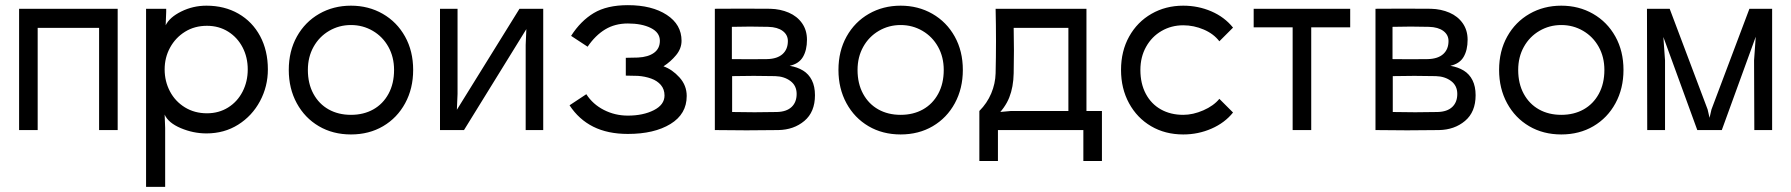

<svg xmlns="http://www.w3.org/2000/svg" viewBox="-20 -504 6939 744"><path d="M126 0H54V-470H436V0H364V-396H126Z M940 -235Q940 -282 920 -320.5Q900 -359 864 -381.5Q828 -404 782 -404Q734 -404 697 -381Q660 -358 639 -319.5Q618 -281 618 -235Q618 -189 638.5 -150Q659 -111 696.5 -88Q734 -65 782 -65Q828 -65 864 -87.5Q900 -110 920 -149Q940 -188 940 -235ZM1018 -235Q1018 -169 987.5 -112Q957 -55 903 -21Q849 13 780 13Q729 13 680.5 -7.5Q632 -28 618 -60L620 -8V220H546V-470H624V-458L622 -406Q637 -437 682.5 -459.5Q728 -482 780 -482Q850 -482 904 -451Q958 -420 988 -364Q1018 -308 1018 -235Z M1173 -233Q1173 -180 1194.5 -140.5Q1216 -101 1253.5 -80Q1291 -59 1340 -59Q1389 -59 1426.5 -80Q1464 -101 1485.5 -140.5Q1507 -180 1507 -233Q1507 -283 1485 -322.5Q1463 -362 1424.5 -384.5Q1386 -407 1340 -407Q1294 -407 1255.5 -384.5Q1217 -362 1195 -322.5Q1173 -283 1173 -233ZM1099 -233Q1099 -306 1130.5 -362.5Q1162 -419 1217 -450.5Q1272 -482 1340 -482Q1408 -482 1463 -450.5Q1518 -419 1549.5 -362.5Q1581 -306 1581 -233Q1581 -161 1550 -104Q1519 -47 1464.5 -15Q1410 17 1340 17Q1270 17 1215.5 -15Q1161 -47 1130 -104Q1099 -161 1099 -233Z M2085 0H2017V-330L2021 -424L2038 -421L1778 0H1685V-470H1753V-140L1749 -46L1732 -49L1993 -470H2085Z M2413 15Q2515 15 2578 -23.5Q2641 -62 2641 -132Q2641 -173 2613 -204Q2585 -235 2551 -247Q2579 -265 2600 -290.5Q2621 -316 2621 -346Q2621 -409 2563.5 -446.5Q2506 -484 2413 -484Q2332 -484 2281 -453.5Q2230 -423 2193 -365L2257 -323Q2287 -367 2325 -390Q2363 -413 2413 -413Q2467 -413 2502 -395.5Q2537 -378 2537 -346Q2537 -316 2514.5 -299.5Q2492 -283 2452 -281Q2428 -281 2405 -280V-211Q2428 -211 2452 -210Q2480 -208 2503.5 -199.5Q2527 -191 2541 -174.5Q2555 -158 2555 -134Q2555 -98 2513.5 -77Q2472 -56 2413 -56Q2363 -56 2320 -78Q2277 -100 2252 -139L2187 -96Q2223 -41 2279 -13Q2335 15 2413 15Z M2953 -275Q2992 -276 3012.5 -294.5Q3033 -313 3033 -345Q3033 -369 3013 -384Q2993 -399 2957 -400Q2887 -402 2816 -400V-275Q2885 -274 2953 -275ZM2991 -70Q3028 -71 3047.5 -89.5Q3067 -108 3067 -140Q3067 -172 3043 -190Q3019 -208 2984 -209Q2901 -211 2817 -209V-70Q2904 -68 2991 -70ZM2965 -470Q3004 -469 3036.5 -455Q3069 -441 3088 -414Q3107 -387 3107 -350Q3107 -310 3091.5 -283.5Q3076 -257 3040 -249Q3070 -244 3092 -230.5Q3114 -217 3126 -193Q3138 -169 3138 -135Q3138 -70 3097 -35.5Q3056 -1 2996 0Q2873 2 2750 0V-470Q2858 -471 2965 -470Z M3303 -233Q3303 -180 3324.5 -140.5Q3346 -101 3383.5 -80Q3421 -59 3470 -59Q3519 -59 3556.5 -80Q3594 -101 3615.5 -140.5Q3637 -180 3637 -233Q3637 -283 3615 -322.5Q3593 -362 3554.5 -384.5Q3516 -407 3470 -407Q3424 -407 3385.5 -384.5Q3347 -362 3325 -322.5Q3303 -283 3303 -233ZM3229 -233Q3229 -306 3260.5 -362.5Q3292 -419 3347 -450.5Q3402 -482 3470 -482Q3538 -482 3593 -450.5Q3648 -419 3679.5 -362.5Q3711 -306 3711 -233Q3711 -161 3680 -104Q3649 -47 3594.5 -15Q3540 17 3470 17Q3400 17 3345.5 -15Q3291 -47 3260 -104Q3229 -161 3229 -233Z M3908 -220Q3907 -167 3891 -126.5Q3875 -86 3837 -50L3811 -66L3898 -74H4120V-396H3908Q3909 -350 3909 -308Q3909 -266 3908 -220ZM3838 -220Q3841 -345 3838 -470H4190V-74H4250V120H4178V0H3847V120H3775V-74Q3805 -104 3821 -142Q3837 -180 3838 -220Z M4565 17Q4495 17 4440.5 -15Q4386 -47 4355 -104Q4324 -161 4324 -233Q4324 -306 4355.5 -362.5Q4387 -419 4442 -450.5Q4497 -482 4565 -482Q4623 -482 4674 -460Q4725 -438 4758 -397L4705 -344Q4683 -373 4644.5 -389.5Q4606 -406 4565 -406Q4519 -406 4481 -384Q4443 -362 4421 -322.5Q4399 -283 4399 -233Q4399 -180 4420 -140.5Q4441 -101 4478.5 -80Q4516 -59 4565 -59Q4603 -59 4643 -76.5Q4683 -94 4705 -121L4758 -68Q4726 -28 4674.5 -5.5Q4623 17 4565 17Z M4989 0V-398H4838V-470H5212V-398H5061V0Z M5513 -275Q5552 -276 5572.5 -294.5Q5593 -313 5593 -345Q5593 -369 5573 -384Q5553 -399 5517 -400Q5447 -402 5376 -400V-275Q5445 -274 5513 -275ZM5551 -70Q5588 -71 5607.5 -89.5Q5627 -108 5627 -140Q5627 -172 5603 -190Q5579 -208 5544 -209Q5461 -211 5377 -209V-70Q5464 -68 5551 -70ZM5525 -470Q5564 -469 5596.5 -455Q5629 -441 5648 -414Q5667 -387 5667 -350Q5667 -310 5651.5 -283.5Q5636 -257 5600 -249Q5630 -244 5652 -230.5Q5674 -217 5686 -193Q5698 -169 5698 -135Q5698 -70 5657 -35.5Q5616 -1 5556 0Q5433 2 5310 0V-470Q5418 -471 5525 -470Z M5863 -233Q5863 -180 5884.5 -140.5Q5906 -101 5943.5 -80Q5981 -59 6030 -59Q6079 -59 6116.5 -80Q6154 -101 6175.5 -140.5Q6197 -180 6197 -233Q6197 -283 6175 -322.5Q6153 -362 6114.5 -384.5Q6076 -407 6030 -407Q5984 -407 5945.5 -384.5Q5907 -362 5885 -322.5Q5863 -283 5863 -233ZM5789 -233Q5789 -306 5820.5 -362.5Q5852 -419 5907 -450.5Q5962 -482 6030 -482Q6098 -482 6153 -450.5Q6208 -419 6239.5 -362.5Q6271 -306 6271 -233Q6271 -161 6240 -104Q6209 -47 6154.5 -15Q6100 17 6030 17Q5960 17 5905.5 -15Q5851 -47 5820 -104Q5789 -161 5789 -233Z M6450 -470 6597 -80 6612 -15H6597L6612 -80L6759 -470H6847V0H6778L6777 -270L6787 -411L6800 -407L6652 0H6557L6409 -406L6422 -410L6432 -270V0H6363L6362 -470Z"/></svg>

Font: Kreadon
Style: Regular
Weight: 400
Designer: kohakuno
Foundry: StudioGnu
Version: Version 1.000;Glyphs 3.1.2 (3151)